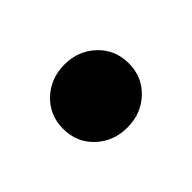

<svg xmlns="http://www.w3.org/2000/svg" viewBox="-55 -307 430 430"><g transform="rotate(45 160.0 -92.0)"><path d="M88.6 -17.8Q60.1 -47.9 60.1 -91.8Q60.1 -135.7 88.6 -165.8Q117.2 -195.8 160.2 -195.8Q203.1 -195.8 231.4 -165.8Q259.8 -135.7 259.8 -91.8Q259.8 -47.9 231.4 -17.8Q203.1 12.2 160.2 12.2Q117.2 12.2 88.6 -17.8Z"/></g></svg>

Font: Source Sans Pro Black
Style: Regular
Weight: 900
Designer: Paul D. Hunt
Foundry: Adobe Systems Incorporated
Version: Version 2.020;PS 2.0;hotconv 1.0.86;makeotf.lib2.5.63406